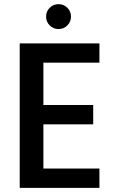

<svg xmlns="http://www.w3.org/2000/svg" viewBox="-20 -905 564 925"><path d="M189 -603V-399H429V-306H189V-93H459V0H75V-696H459V-603ZM202 -825Q202 -850 219.5 -867.5Q237 -885 262 -885Q287 -885 304.5 -867.5Q322 -850 322 -825Q322 -800 304.5 -782.5Q287 -765 262 -765Q237 -765 219.5 -782.5Q202 -800 202 -825Z"/></svg>

Font: Poppins-tnum Medium
Style: Regular
Weight: 500
Designer: Ninad Kale (Devanagari), Jonny Pinhorn (Latin)
Foundry: Indian Type Foundry
Version: Version 4.004